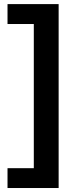

<svg xmlns="http://www.w3.org/2000/svg" viewBox="-20 -743 330 945"><path d="M17 182.4H268.6V-722.8H17V-624.8H146.4V84.8H17Z"/></svg>

Font: Anybody Thin Condensed
Style: Regular
Weight: 100
Width: 3
Version: Version 1.113;gftools[0.9.25]